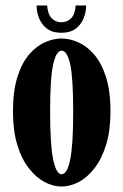

<svg xmlns="http://www.w3.org/2000/svg" viewBox="-20 -672 452 703"><path d="M205.5 11Q174.5 11 143.2 -5.5Q112 -22 85.5 -56Q59 -90 43.2 -141.8Q27.5 -193.5 27.5 -263.5Q27.5 -339.5 44 -391Q60.5 -442.5 87.2 -473.2Q114 -504 145 -517.5Q176 -531 205.5 -531Q234.5 -531 265.8 -517.5Q297 -504 324 -473.2Q351 -442.5 367.8 -391Q384.5 -339.5 384.5 -263.5Q384.5 -193.5 368.5 -141.8Q352.5 -90 326 -56Q299.5 -22 268 -5.5Q236.5 11 205.5 11ZM205.5 -34Q226 -34 237 -87.5Q248 -141 248 -263.5Q248 -386.5 237 -436.5Q226 -486.5 205.5 -486.5Q186 -486.5 174.8 -436.5Q163.5 -386.5 163.5 -263.5Q163.5 -141 174.8 -87.5Q186 -34 205.5 -34ZM204.5 -552Q172 -552 152.2 -567Q132.5 -582 123.2 -605Q114 -628 114 -652H152.5Q155 -620 169.2 -605.2Q183.5 -590.5 204.5 -590.5Q226 -590.5 240.5 -605.2Q255 -620 257 -652H295.5Q295.5 -628 286.2 -605Q277 -582 257.2 -567Q237.5 -552 204.5 -552Z"/></svg>

Font: Imbue Thin 10pt ExtraBold
Style: Regular
Weight: 800
Version: Version 1.102